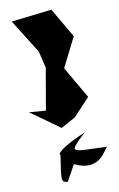

<svg xmlns="http://www.w3.org/2000/svg" viewBox="-135 -821 594 961"><g transform="rotate(-15 161.5 -341.0)"><path d="M209 -217 300 -299 221 -468 309 -611 235 -768 28 -762 120 -582 133 -495 78 -287 -6 -301 132 -183ZM144 8C271 84 316 -38 329 -33C145 -58 125 -43 238 -132C31 -63 102 -43 93 -62C58 80 59 76 91 86Z"/></g></svg>

Font: Asimov Silicon
Style: Regular
Weight: 400
Designer: Google
Version: Version 2.000980; 2014